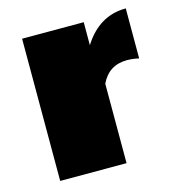

<svg xmlns="http://www.w3.org/2000/svg" viewBox="-83 -580 599 652"><g transform="rotate(-15 216.5 -254.0)"><path d="M50 0V-500H266.7V-419.2Q322.5 -508.3 416.7 -508.3V-332.5Q394.2 -337.5 375 -337.5Q310.8 -337.5 283.3 -279.2V0Z"/></g></svg>

Font: BoonTook
Style: Regular
Weight: 400
Designer: Sungsit Sawaiwan
Foundry: FontUni
Version: Version 3.0